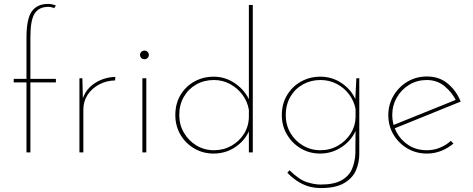

<svg xmlns="http://www.w3.org/2000/svg" viewBox="-20 -777 2413 979"><path d="M115 0V-357H50V-375H115V-585Q115 -682 142.5 -719.5Q170 -757 225 -757Q235 -757 245 -755Q255 -753 265 -749L256 -735Q251 -738 243.5 -740Q236 -742 226 -742Q179 -742 157 -708.5Q135 -675 135 -589V-375H265V-357H135V0Z M400 -378 403 -260 401 -271Q412 -307 437.5 -332Q463 -357 497 -370.5Q531 -384 568 -385L567 -367Q523 -366 486 -346.5Q449 -327 427 -294Q405 -261 405 -218V0H385V-378Z M706 -378H726V0H706ZM694 -497Q694 -506 700.5 -512.5Q707 -519 717 -519Q726 -519 732.5 -512.5Q739 -506 739 -497Q739 -488 732.5 -481.5Q726 -475 717 -475Q707 -475 700.5 -481.5Q694 -488 694 -497Z M1069 6Q1015 6 970.5 -20Q926 -46 900 -90.5Q874 -135 874 -190Q874 -249 900.5 -293Q927 -337 971.5 -361.5Q1016 -386 1070 -386Q1130 -386 1180.5 -350.5Q1231 -315 1253 -262L1249 -250V-752H1269V0H1249V-130L1252 -114Q1230 -61 1180.5 -27.5Q1131 6 1069 6ZM1071 -11Q1120 -11 1160.5 -34Q1201 -57 1225 -96Q1249 -135 1249 -184V-217Q1242 -259 1216.5 -293.5Q1191 -328 1153 -348.5Q1115 -369 1071 -369Q1021 -369 981 -346.5Q941 -324 917.5 -283.5Q894 -243 894 -190Q894 -141 918 -100Q942 -59 982 -35Q1022 -11 1071 -11Z M1615 182Q1590 182 1563.5 176Q1537 170 1507.5 153.5Q1478 137 1445 104L1456 91Q1505 139 1544 151.5Q1583 164 1614 164Q1683 164 1721 142.5Q1759 121 1774.5 85.5Q1790 50 1792 7L1793 -130L1799 -124Q1778 -66 1726.5 -30Q1675 6 1612 6Q1558 6 1514 -20Q1470 -46 1443.5 -90.5Q1417 -135 1417 -190Q1417 -248 1444 -292.5Q1471 -337 1515.5 -361.5Q1560 -386 1614 -386Q1674 -386 1723 -352.5Q1772 -319 1794 -267L1791 -256L1797 -378H1812V8Q1812 52 1795 91.5Q1778 131 1735 156.5Q1692 182 1615 182ZM1437 -190Q1437 -140 1460.5 -99.5Q1484 -59 1524.5 -35Q1565 -11 1614 -11Q1663 -11 1703.5 -34.5Q1744 -58 1768 -96Q1792 -134 1793 -178V-221Q1785 -263 1759.5 -296.5Q1734 -330 1696.5 -349.5Q1659 -369 1614 -369Q1565 -369 1524.5 -346.5Q1484 -324 1460.5 -283.5Q1437 -243 1437 -190Z M2157 6Q2102 6 2057.5 -20Q2013 -46 1986.5 -90.5Q1960 -135 1960 -190Q1960 -244 1986.5 -289Q2013 -334 2057.5 -360.5Q2102 -387 2157 -387Q2220 -387 2263.5 -350.5Q2307 -314 2329 -259L1986 -120L1980 -137L2312 -271L2307 -261Q2286 -305 2247.5 -337Q2209 -369 2156 -369Q2107 -369 2067 -345Q2027 -321 2003.5 -280Q1980 -239 1980 -190Q1980 -144 2002 -103Q2024 -62 2063.5 -36.5Q2103 -11 2157 -11Q2192 -11 2223.5 -24Q2255 -37 2279 -59L2292 -45Q2265 -22 2230.5 -8Q2196 6 2157 6Z"/></svg>

Font: Josefin Sans Thin Thin
Style: Regular
Weight: 250
Version: Version 2.001